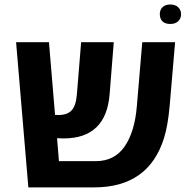

<svg xmlns="http://www.w3.org/2000/svg" viewBox="-20 -813 824 833"><path d="M388.2 0H103L49.8 -629.9H192.4L218.8 -314.5Q224.6 -314 233.4 -314Q272.5 -314 291 -334.5Q309.6 -355 313.5 -402.8L332 -629.9H473.6L455.6 -404.3Q440.4 -212.4 255.4 -212.4Q245.1 -212.4 227.5 -213.4L235.8 -113.8H395Q476.6 -113.8 520.5 -177.2Q564.5 -240.7 573.7 -352.1L597.2 -629.9H739.7L716.3 -356Q708.5 -267.1 691.4 -213.4Q624.5 0 388.2 0ZM765.6 -751Q765.6 -732.4 752.9 -720.7Q740.2 -709 718.8 -709Q697.3 -709 685.5 -719.7Q673.8 -730.5 673.3 -751Q673.3 -771 685.5 -782.2Q697.3 -793.5 718.8 -793.5Q740.2 -793.5 752.9 -781.7Q765.6 -770 765.6 -751Z"/></svg>

Font: OpenSansHebrew-Bold
Style: Bold
Weight: 700
Foundry: Ascender Corporation, Yanek Iontef
Version: Version 2.001;PS 002.001;hotconv 1.0.70;makeotf.lib2.5.58329